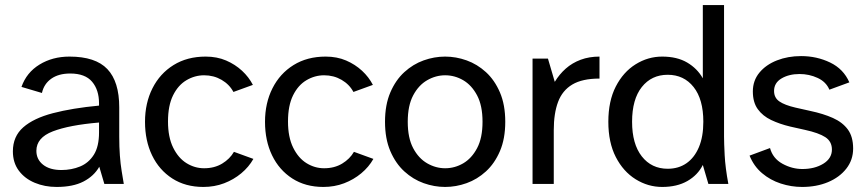

<svg xmlns="http://www.w3.org/2000/svg" viewBox="-20 -728 3427 760"><path d="M204 12Q157 12 117.5 -4.5Q78 -21 54.5 -52.5Q31 -84 31 -129Q31 -188 72 -224Q113 -260 189.5 -280Q266 -300 372 -310V-319Q372 -372 344.5 -404.5Q317 -437 258 -437Q212 -437 183 -416.5Q154 -396 146 -360L65 -384Q85 -441 136.5 -472.5Q188 -504 255 -504Q358 -504 405 -454.5Q452 -405 452 -303V-187Q452 -146 454.5 -112.5Q457 -79 461.5 -51.5Q466 -24 470 0H393L373 -68Q352 -31 310.5 -9.5Q269 12 204 12ZM223 -55Q263 -55 297 -69Q331 -83 351.5 -115.5Q372 -148 372 -204V-243Q254 -233 189 -208Q124 -183 124 -131Q124 -97 150.5 -76Q177 -55 223 -55Z M785 12Q714 12 662 -21.5Q610 -55 582 -113Q554 -171 554 -246Q554 -320 583.5 -378.5Q613 -437 667 -470.5Q721 -504 794 -504Q839 -504 875 -488.5Q911 -473 938 -448Q965 -423 981 -392L904 -364Q888 -394 857 -412Q826 -430 788 -430Q751 -430 718 -410.5Q685 -391 665 -350.5Q645 -310 645 -247Q645 -185 665.5 -143.5Q686 -102 718.5 -82Q751 -62 788 -62Q829 -62 859.5 -80.5Q890 -99 906 -127L983 -99Q965 -67 935 -42Q905 -17 867 -2.5Q829 12 785 12Z M1260 12Q1189 12 1137 -21.5Q1085 -55 1057 -113Q1029 -171 1029 -246Q1029 -320 1058.5 -378.5Q1088 -437 1142 -470.5Q1196 -504 1269 -504Q1314 -504 1350 -488.5Q1386 -473 1413 -448Q1440 -423 1456 -392L1379 -364Q1363 -394 1332 -412Q1301 -430 1263 -430Q1226 -430 1193 -410.5Q1160 -391 1140 -350.5Q1120 -310 1120 -247Q1120 -185 1140.5 -143.5Q1161 -102 1193.5 -82Q1226 -62 1263 -62Q1304 -62 1334.5 -80.5Q1365 -99 1381 -127L1458 -99Q1440 -67 1410 -42Q1380 -17 1342 -2.5Q1304 12 1260 12Z M1742 12Q1699 12 1657 -3Q1615 -18 1580.5 -49.5Q1546 -81 1525 -130Q1504 -179 1504 -246Q1504 -313 1525 -362Q1546 -411 1580.5 -442.5Q1615 -474 1657 -489Q1699 -504 1742 -504Q1785 -504 1827 -489Q1869 -474 1903.5 -442.5Q1938 -411 1959 -362Q1980 -313 1980 -246Q1980 -179 1959 -130Q1938 -81 1903.5 -49.5Q1869 -18 1827 -3Q1785 12 1742 12ZM1742 -62Q1780 -62 1813.5 -81.5Q1847 -101 1868.5 -141.5Q1890 -182 1890 -246Q1890 -310 1868.5 -350.5Q1847 -391 1813.5 -410.5Q1780 -430 1742 -430Q1705 -430 1671 -410.5Q1637 -391 1615.5 -350.5Q1594 -310 1594 -246Q1594 -182 1615.5 -141.5Q1637 -101 1671 -81.5Q1705 -62 1742 -62Z M2088 0V-496H2149L2176 -404Q2194 -434 2219.5 -456.5Q2245 -479 2278.5 -491.5Q2312 -504 2353 -504V-417Q2285 -417 2245.5 -393.5Q2206 -370 2189 -324.5Q2172 -279 2172 -213V0Z M2601 12Q2545 12 2496 -18.5Q2447 -49 2417.5 -106.5Q2388 -164 2388 -246Q2388 -328 2417.5 -385.5Q2447 -443 2496 -473.5Q2545 -504 2601 -504Q2660 -504 2700 -480.5Q2740 -457 2762 -418V-708H2846V-187Q2846 -162 2848.5 -113.5Q2851 -65 2863 0H2784L2762 -75Q2742 -35 2701 -11.5Q2660 12 2601 12ZM2623 -60Q2666 -60 2697.5 -82Q2729 -104 2746.5 -145.5Q2764 -187 2764 -246Q2764 -335 2725.5 -383.5Q2687 -432 2623 -432Q2559 -432 2520.5 -383.5Q2482 -335 2482 -246Q2482 -158 2520.5 -109Q2559 -60 2623 -60Z M3155 12Q3112 12 3070.5 -1.5Q3029 -15 2996.5 -42.5Q2964 -70 2947 -112L3028 -142Q3039 -101 3077 -80Q3115 -59 3156 -59Q3205 -59 3239 -80Q3273 -101 3273 -136Q3273 -168 3247 -185Q3221 -202 3166 -214L3108 -227Q3066 -237 3032.5 -253Q2999 -269 2979.5 -296Q2960 -323 2960 -366Q2960 -409 2986 -440.5Q3012 -472 3055.5 -489Q3099 -506 3151 -506Q3213 -506 3266 -480.5Q3319 -455 3342 -402L3263 -373Q3250 -404 3216.5 -419.5Q3183 -435 3145 -435Q3103 -435 3073.5 -417.5Q3044 -400 3044 -368Q3044 -341 3065 -326.5Q3086 -312 3129 -302L3187 -289Q3239 -278 3277 -261Q3315 -244 3336 -215.5Q3357 -187 3357 -140Q3357 -95 3330 -60.5Q3303 -26 3257.5 -7Q3212 12 3155 12Z"/></svg>

Font: Atkinson Hyperlegible Next
Style: Regular
Weight: 400
Designer: Elliott Scott, Megan Eiswerth, Linus Boman, Theodore Petrosky, Letters from Sweden
Foundry: Applied Design Works, Letters from Sweden
Version: Version 2.001